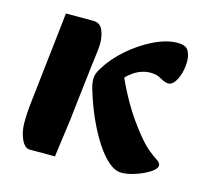

<svg xmlns="http://www.w3.org/2000/svg" viewBox="-80 -584 741 691"><g transform="rotate(15 290.0 -238.5)"><path d="M426 11Q402 11 377.5 -10Q353 -31 330.5 -65.5Q308 -100 288.5 -142Q269 -184 255 -227Q251 -239 246 -256Q241 -273 241 -289Q241 -300 244.5 -309.5Q248 -319 255 -330Q281 -373 323.5 -410Q366 -447 413.5 -470Q461 -493 501 -493Q532 -493 541.5 -476.5Q551 -460 551 -437Q551 -415 545 -393Q539 -371 528.5 -357Q518 -343 506 -343Q493 -343 475.5 -353.5Q458 -364 435 -364Q402 -364 372 -343.5Q342 -323 323 -291L336 -347Q379 -249 426 -182.5Q473 -116 507 -89Q526 -74 538 -66.5Q550 -59 550 -49Q550 -36 528 -22Q506 -8 477 1.5Q448 11 426 11ZM86 16Q67 16 54.5 -11.5Q42 -39 42 -73Q42 -96 43.5 -116Q45 -136 49 -170L85 -491H187Q212 -491 222 -469Q232 -447 232 -419Q232 -405 230 -389.5Q228 -374 224 -342L205 -179Q200 -130 195 -95Q190 -60 186.5 -33.5Q183 -7 180 16Z"/></g></svg>

Font: Alkatra
Style: Regular
Weight: 400
Designer: Suman Bhandary
Version: Version 1.100;gftools[0.9.22]